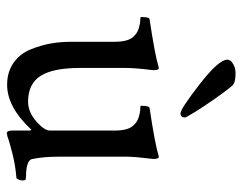

<svg xmlns="http://www.w3.org/2000/svg" viewBox="-92 -590 689 545"><g transform="rotate(90 252.5 -317.5)"><path d="M424.8 -333V-137.7Q424.8 -95.7 431.6 -63.5Q433.6 -56.6 442.4 -52.7Q451.2 -48.8 460.9 -47.9Q470.7 -46.9 480.5 -46.9L489.3 -45.9Q492.2 -44.9 492.2 -35.2Q492.2 -32.2 489.7 -25.9Q487.3 -19.5 484.4 -19.5Q469.7 -18.6 451.7 -15.6Q433.6 -12.7 418 -8.8Q402.3 -4.9 388.7 -1Q375 2.9 367.2 5.9L358.4 7.8Q350.6 7.8 350.6 -7.8V-57.6L348.6 -62.5Q284.2 6.8 220.7 6.8Q184.6 6.8 158.7 -11.2Q132.8 -29.3 120.6 -59.1Q108.4 -88.9 103.5 -116.7Q98.6 -144.5 98.6 -174.8V-297.9Q98.6 -335.9 85 -350.6Q75.2 -362.3 61 -366.7Q46.9 -371.1 37.6 -371.1Q28.3 -371.1 28.3 -373Q28.3 -396.5 34.2 -397.5Q137.7 -413.1 168.9 -422.9Q169.9 -422.9 171.9 -423.3Q173.8 -423.8 173.8 -423.8Q177.7 -423.8 178.7 -415.5Q179.7 -407.2 178.7 -403.3Q172.9 -356.4 172.9 -331.1V-199.2Q172.9 -124 195.3 -88.4Q217.8 -52.7 268.6 -52.7Q297.9 -52.7 324.2 -75.7Q350.6 -98.6 350.6 -115.2V-297.9Q350.6 -335.9 336.9 -350.6Q327.1 -362.3 313 -366.7Q298.8 -371.1 289.6 -371.1Q280.3 -371.1 280.3 -373Q280.3 -396.5 286.1 -397.5Q389.6 -413.1 420.9 -422.9Q421.9 -422.9 423.8 -423.3Q425.8 -423.8 425.8 -423.8Q429.7 -423.8 430.7 -415.5Q431.6 -407.2 430.7 -403.3Q424.8 -356.4 424.8 -333ZM149.4 -618.2Q149.4 -622.1 151.9 -626.5Q154.3 -630.9 164.1 -636.2Q173.8 -641.6 189.5 -641.6Q213.9 -641.6 222.7 -632.8Q239.3 -613.3 261.7 -581.1Q284.2 -548.8 298.8 -524.9Q313.5 -501 313.5 -498Q313.5 -485.4 301.8 -485.4Q289.1 -485.4 219.2 -539.6Q149.4 -593.8 149.4 -618.2Z"/></g></svg>

Font: Crimson Text
Style: Roman
Weight: 400
Version: Version 0.13